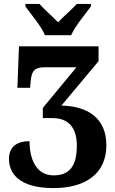

<svg xmlns="http://www.w3.org/2000/svg" viewBox="-20 -951 586 982"><path d="M210 -771H344C363 -816 417 -880 445 -918V-931H373C351 -906 303 -865 277 -837C250 -865 203 -906 182 -931H110V-918C137 -880 192 -816 210 -771ZM254 11C411 11 524 -58 524 -208C524 -342 435 -408 294 -411L484 -638V-714H77L69 -502H134L137 -536C142 -590 158 -607 210 -607H371L199 -399V-347H248C328 -347 373 -301 373 -206C373 -94 329 -54 254 -54C163 -54 131 -141 131 -229C74 -229 26 -206 26 -138C26 -69 72 11 254 11Z"/></svg>

Font: Noto Serif Condensed ExtraBold
Style: Regular
Weight: 800
Width: 3
Designer: Monotype Design Team
Foundry: Monotype Imaging Inc.
Version: Version 2.013